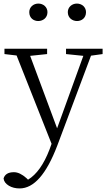

<svg xmlns="http://www.w3.org/2000/svg" viewBox="-29 -784 595 1076"><path d="M81 272C161 272 231 192 292 32L481 -472L546 -481V-511H341V-481L438 -471L291 -65L140 -471L235 -481V-511H-4V-481L64 -473L260 22L248 55C216 138 176 194 128 223L119 214C94 192 71 181 49 181C17 181 -2 193 -9 216C-7 233 3 246 21 257C38 267 58 272 81 272ZM135 -716C135 -648 237 -651 237 -716C237 -744 214 -764 186 -764C158 -764 135 -744 135 -716ZM351 -716C351 -651 453 -648 453 -716C453 -744 430 -764 402 -764C374 -764 351 -744 351 -716Z"/></svg>

Font: AllPunType Light
Style: Regular
Weight: 300
Version: 1.0